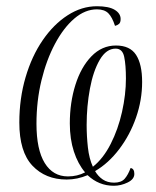

<svg xmlns="http://www.w3.org/2000/svg" viewBox="-20 -566 501 616"><path d="M345 30Q297 30 261 -4Q228 10 194 10Q126 10 84 -34.5Q42 -79 42 -173Q42 -250 62 -318Q82 -386 117 -437Q152 -488 197 -517Q242 -546 291 -546Q329 -546 348 -534.5Q367 -523 367 -505Q367 -494 362 -489.5Q357 -485 349 -483Q340 -511 327.5 -523.5Q315 -536 291 -536Q253 -536 218.5 -506.5Q184 -477 156.5 -425.5Q129 -374 113 -308Q97 -242 97 -169Q97 -86 123.5 -43Q150 0 198 0Q228 0 253 -13Q230 -40 217 -80Q204 -120 204 -170Q204 -237 222 -294Q240 -351 273.5 -385.5Q307 -420 352 -420Q397 -420 416.5 -390Q436 -360 436 -303Q436 -245 416.5 -189Q397 -133 362.5 -87.5Q328 -42 285 -17Q295 0 310 10Q325 20 346 20Q369 20 380 7.5Q391 -5 399 -27Q411 -25 411 -8Q411 9 389.5 19.5Q368 30 345 30ZM278 -31Q311 -57 335 -104Q359 -151 371.5 -207Q384 -263 384 -314Q384 -357 378.5 -383.5Q373 -410 351 -410Q321 -410 300 -374Q279 -338 268.5 -281.5Q258 -225 258 -165Q258 -129 262 -93Q266 -57 278 -31Z"/></svg>

Font: Noto Serif Display ExtraCondensed Light
Style: Italic
Weight: 300
Width: 2
Italic angle: -12°
Designer: Monotype Design Team
Foundry: Monotype Imaging Inc.
Version: Version 2.009